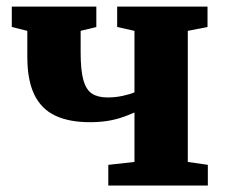

<svg xmlns="http://www.w3.org/2000/svg" viewBox="-20 -574 698 594"><path d="M315 0V-64L396 -73V-226Q376 -217 354.8 -210Q333.5 -203 310 -199.5Q286.5 -196 258 -196Q194 -196 151 -216.2Q108 -236.5 86.2 -281.2Q64.5 -326 64.5 -398.5V-478.5L16.5 -490.5V-553.5H278V-490.5L229.5 -478.5V-411.5Q229.5 -356.5 238 -326.2Q246.5 -296 264.8 -284.2Q283 -272.5 313 -272.5Q338 -272.5 361.2 -277.8Q384.5 -283 396 -288.5V-478.5L342.5 -490.5V-553.5H622V-490.5L561 -478.5V-73L623 -64V0Z"/></svg>

Font: Merriweather 24pt Black
Style: Regular
Weight: 900
Designer: Eben Sorkin
Foundry: Eben Sorkin
Version: Version 2.100